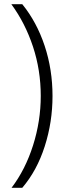

<svg xmlns="http://www.w3.org/2000/svg" viewBox="-20 -736 317 914"><path d="M230 -279Q230 -155 193 -39.5Q156 76 86 158H35Q101 71 137.5 -44.5Q174 -160 174 -279Q174 -402 137 -514Q100 -626 34 -716H86Q155 -631 192.5 -518Q230 -405 230 -279Z"/></svg>

Font: Noto Sans Lao Condensed Light
Style: Regular
Weight: 300
Width: 3
Designer: Monotype Design Team
Foundry: Monotype Imaging Inc.
Version: Version 2.003; ttfautohint (v1.8.4.7-5d5b)